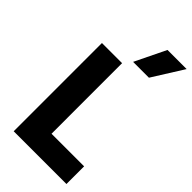

<svg xmlns="http://www.w3.org/2000/svg" viewBox="-274 -967 1037 1037"><g transform="rotate(45 244.0 -449.0)"><path d="M377 -721H256L342 -898H488ZM468 0H65V-674H219V-135H468Z"/></g></svg>

Font: Hind Kochi
Style: Bold
Weight: 700
Designer: Dhruvi Tolia
Foundry: Indian Type Foundry
Version: Version 0.702;PS 1.0;hotconv 1.0.81;makeotf.lib2.5.63406